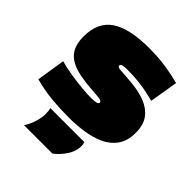

<svg xmlns="http://www.w3.org/2000/svg" viewBox="-211 -692 1032 1032"><g transform="rotate(45 305.5 -175.5)"><path d="M22 -20 48 -183Q82 -173 127.5 -165.5Q173 -158 218.5 -153.5Q264 -149 296 -149Q345 -149 345 -165Q345 -176 320.5 -179Q296 -182 257 -184.5Q218 -187 175 -195Q102 -208 66.5 -245.5Q31 -283 31 -354Q31 -463 103.5 -511.5Q176 -560 325 -560Q395 -560 451.5 -551.5Q508 -543 560 -529L533 -367Q503 -375 473.5 -381Q444 -387 408 -391Q372 -395 322 -395Q301 -395 289 -391.5Q277 -388 277 -380Q277 -368 302 -367Q327 -366 393 -360Q453 -354 498.5 -335.5Q544 -317 570 -281.5Q596 -246 596 -187Q596 -124 567.5 -85Q539 -46 492.5 -25.5Q446 -5 390.5 2.5Q335 10 281 10Q216 10 152.5 4Q89 -2 22 -20ZM142 209Q161 181 171.5 146.5Q182 112 182 84Q182 60 177 44H435Q440 55 440 68Q440 112 414 149.5Q388 187 358 209Z"/></g></svg>

Font: Georama Extended Black
Style: Regular
Weight: 900
Width: 7
Designer: Jean-Baptiste Levee
Foundry: Production Type
Version: Version 1.000